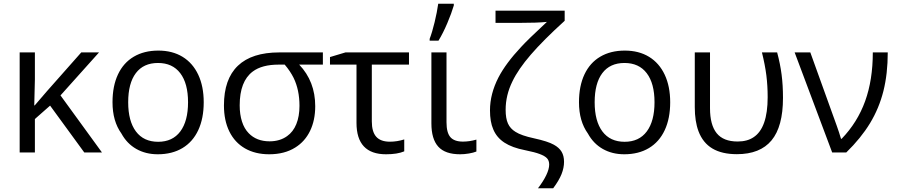

<svg xmlns="http://www.w3.org/2000/svg" viewBox="-20 -817 4819 1029"><path d="M85.4 -536.1H167V-391.6Q166.5 -346.2 163.6 -252H166L231.9 -328.6L415.5 -536.1H510.7L304.2 -305.7L526.4 0H431.6L248.5 -251L167 -179.2V0H85.4Z M630.9 -101.1Q583 -167.5 583 -269Q583 -356 612.3 -418.2Q641.6 -480.5 697 -513.2Q752.4 -545.9 828.6 -545.9Q903.8 -545.9 958.5 -512.5Q1013.2 -479 1042.5 -416.5Q1071.8 -354 1071.8 -269Q1071.8 -182.1 1042.5 -119.4Q1013.2 -56.6 957.8 -23.4Q902.3 9.8 825.7 9.8Q760.7 9.8 710.4 -18.8Q660.2 -47.4 630.9 -101.1ZM987.8 -269Q987.8 -370.1 946 -424.8Q904.3 -479.5 826.7 -479.5Q749 -479.5 708 -425Q667 -370.6 667 -269Q667 -168 708.5 -112.5Q750 -57.1 827.6 -57.1Q904.8 -57.1 946.3 -112.5Q987.8 -168 987.8 -269Z M1180.2 -252Q1180.2 -393.1 1254.9 -464.6Q1329.6 -536.1 1477.1 -536.1H1710.4V-470.7H1583.5Q1669.4 -380.4 1669.4 -248Q1669.4 -172.4 1641.8 -115.5Q1614.3 -58.6 1562.5 -26.4Q1504.9 9.8 1422.9 9.8Q1347.7 9.8 1293 -21.7Q1238.3 -53.2 1209.2 -112.3Q1180.2 -171.4 1180.2 -252ZM1518.6 -87.4Q1551.3 -110.4 1568.1 -151.9Q1585 -193.4 1585 -250Q1585 -335 1553.7 -399.4Q1536.1 -435.1 1505.9 -470.7H1473.6Q1383.8 -470.7 1334.5 -433.6Q1264.6 -381.3 1264.6 -252.4Q1264.6 -203.6 1276.9 -165.5Q1289.1 -127.4 1313 -103Q1355 -59.6 1424.8 -59.6Q1480 -59.6 1518.6 -87.4Z M1890.6 -158.7V-470.7H1748.5V-511.2L1831.5 -536.1H2171.9V-470.7H1972.7V-166.5Q1972.7 -110.8 1996.3 -84.2Q2020 -57.6 2069.8 -57.6Q2107.9 -57.6 2146.5 -69.8V-5.9Q2109.9 9.8 2048.8 9.8Q1890.6 9.8 1890.6 -158.7Z M2292 -155.8V-536.1H2373V-161.6Q2373 -106 2393.8 -82Q2414.6 -58.1 2460.9 -58.1Q2496.1 -58.1 2533.2 -68.8V-4.9Q2517.6 1.5 2493.4 5.6Q2469.2 9.8 2445.8 9.8Q2365.7 9.8 2328.9 -31Q2292 -71.8 2292 -155.8ZM2328.6 -796.9H2412.1V-787.6Q2399.9 -746.1 2377.4 -693.1Q2355 -640.1 2330.1 -599.1H2282.7V-608.9Q2296.4 -644.5 2309.3 -698.2Q2322.3 -752 2328.6 -796.9Z M2923.3 64.9Q2923.3 43.9 2911.6 31.2Q2899.9 18.6 2872.1 8.3Q2848.1 -1 2795.9 -11.7L2793.5 -12.2Q2725.1 -25.4 2683.3 -52.7Q2641.6 -80.1 2623.5 -124Q2606 -163.6 2606 -225.6Q2606 -313.5 2651.4 -401.9Q2690.9 -478 2773.4 -565.9Q2807.6 -603.5 2911.1 -699.7Q2861.3 -694.3 2756.3 -694.3H2635.7V-759.8H3006.3V-705.6Q2891.6 -601.6 2824.5 -523.7Q2757.3 -445.8 2726.1 -380.4Q2689.9 -306.6 2689.9 -229Q2689.9 -182.1 2702.4 -154.8Q2714.8 -127.4 2742.7 -110.4Q2773.9 -90.3 2842.3 -75.7Q2916 -59.6 2948.2 -41.5Q2976.6 -25.9 2989.7 -3.9Q3002.9 18.1 3002.9 50.3Q3002.9 82.5 2989.5 116.2Q2976.1 149.9 2944.8 191.9H2863.3Q2892.1 154.3 2907.7 121.6Q2923.3 88.9 2923.3 64.9Z M3130.9 -101.1Q3083 -167.5 3083 -269Q3083 -356 3112.3 -418.2Q3141.6 -480.5 3197 -513.2Q3252.4 -545.9 3328.6 -545.9Q3403.8 -545.9 3458.5 -512.5Q3513.2 -479 3542.5 -416.5Q3571.8 -354 3571.8 -269Q3571.8 -182.1 3542.5 -119.4Q3513.2 -56.6 3457.8 -23.4Q3402.3 9.8 3325.7 9.8Q3260.7 9.8 3210.4 -18.8Q3160.2 -47.4 3130.9 -101.1ZM3487.8 -269Q3487.8 -370.1 3446 -424.8Q3404.3 -479.5 3326.7 -479.5Q3249 -479.5 3208 -425Q3167 -370.6 3167 -269Q3167 -168 3208.5 -112.5Q3250 -57.1 3327.6 -57.1Q3404.8 -57.1 3446.3 -112.5Q3487.8 -168 3487.8 -269Z M3723.6 -113.3Q3703.6 -166.5 3703.6 -243.2V-536.1H3785.2V-236.8Q3785.2 -147.5 3821 -103Q3856.9 -58.6 3933.1 -58.6Q3984.9 -58.6 4018.6 -81.5Q4094.2 -130.9 4094.2 -296.4Q4094.2 -357.4 4087.2 -413.3Q4080.1 -469.2 4063.5 -536.1H4145Q4161.6 -474.1 4168.9 -417.2Q4176.3 -360.4 4176.3 -292.5Q4176.3 -138.7 4115 -64.7Q4053.7 9.3 3929.2 9.3Q3849.1 9.3 3798.1 -21Q3747.1 -51.3 3723.6 -113.3Z M4238.8 -536.1H4322.8L4464.8 -142.1Q4476.6 -109.4 4487.3 -73.2H4490.7Q4575.2 -160.6 4616.5 -274.7Q4657.7 -388.7 4657.7 -536.1H4737.8Q4737.8 -421.9 4714.6 -329.3Q4691.4 -236.8 4642.8 -156.7Q4594.2 -76.7 4515.6 0H4439.9Z"/></svg>

Font: Viking Open Sans
Style: Regular
Weight: 400
Foundry: Ascender Corporation
Version: Version 2.001